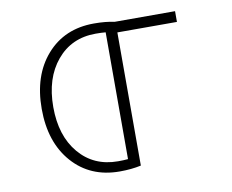

<svg xmlns="http://www.w3.org/2000/svg" viewBox="-81 -845 1162 961"><g transform="rotate(-10 500.0 -365.0)"><path d="M503.9 -43V-687.5Q481.4 -689.5 453.1 -689.5Q330.1 -689.5 255.4 -600.1Q180.7 -510.7 180.7 -364.3Q180.7 -217.8 255.4 -129.4Q330.1 -41 453.1 -41Q481.4 -41 503.9 -43ZM561.5 0Q512.7 10.7 453.1 10.7Q303.7 10.7 212.9 -92.3Q122.1 -195.3 122.1 -365.2Q122.1 -535.2 212.9 -638.2Q303.7 -741.2 453.1 -741.2Q512.7 -741.2 557.6 -731.4H864.3V-676.8H561.5Z"/></g></svg>

Font: GenEi Gothic M Light
Style: Regular
Weight: 300
Designer: o_tamon (Modified); [Source Han Sans]
Ryoko NISHIZUKA  (kana & ideographs); Paul D. Hunt (Latin, Greek & Cyrillic); Wenl
Version: Version 1.1a;Original Version 1.004